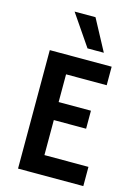

<svg xmlns="http://www.w3.org/2000/svg" viewBox="-138 -1018 778 1091"><g transform="rotate(15 250.5 -472.5)"><path d="M81 0V-697H445V-588H206V-425H396V-319H206V-113H465V0ZM285.5 -762 160.5 -945H283.5L381.5 -762Z"/></g></svg>

Font: Alatsi
Style: Regular
Weight: 400
Designer: Spyros Zevelakis, Eben Sorkin
Foundry: www.sorkintype.com
Version: Version 1.008; ttfautohint (v1.8.4.7-5d5b)